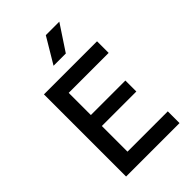

<svg xmlns="http://www.w3.org/2000/svg" viewBox="-272 -1050 1157 1157"><g transform="rotate(-45 306.0 -472.0)"><path d="M91 0V-700H543.5V-601H203V-412H497V-318.5H203V-100H546.5V0ZM254 -781 351.5 -944.5H466.5L358.5 -781Z"/></g></svg>

Font: Geologica EX
Style: Regular
Weight: 400
Designer: Sindre Bremnes, Frode Helland
Foundry: Monokrom Skriftforlag AS
Version: Version 1.010;gftools[0.9.28]